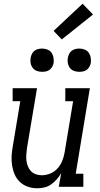

<svg xmlns="http://www.w3.org/2000/svg" viewBox="-20 -1004 540 1032"><path d="M180 8Q154 8 129.5 -0.5Q105 -9 87 -26Q69 -43 59 -66Q49 -89 45 -114.5Q41 -140 42.5 -166.5Q44 -193 49 -219L89 -460H48V-530H179L125 -208Q123 -191 121.5 -174Q120 -157 122 -141Q124 -125 130 -110Q136 -95 146.5 -84Q157 -73 172.5 -67.5Q188 -62 204 -62Q227 -62 249.5 -71Q272 -80 288.5 -98Q305 -116 314 -138Q323 -160 327 -183L373 -460H331V-530H463L387 -70H428V0H296L309 -74Q299 -56 285.5 -40.5Q272 -25 255 -13Q238 -1 218.5 3.5Q199 8 180 8ZM406 -618Q391 -618 377.5 -623Q364 -628 355.5 -639.5Q347 -651 344.5 -665.5Q342 -680 345 -695Q347 -705 352 -715Q357 -725 366 -731.5Q375 -738 385.5 -740.5Q396 -743 406 -743Q421 -743 435 -737.5Q449 -732 457 -720.5Q465 -709 467.5 -694.5Q470 -680 468 -665Q466 -655 460.5 -645Q455 -635 446 -628.5Q437 -622 426.5 -620Q416 -618 406 -618ZM206 -618Q191 -618 177.5 -623Q164 -628 155.5 -639.5Q147 -651 144.5 -665.5Q142 -680 145 -695Q147 -705 152 -715Q157 -725 166 -731.5Q175 -738 185.5 -740.5Q196 -743 206 -743Q221 -743 235 -737.5Q249 -732 257 -720.5Q265 -709 267.5 -694.5Q270 -680 268 -665Q266 -655 260.5 -645Q255 -635 246 -628.5Q237 -622 226.5 -620Q216 -618 206 -618ZM312 -792 268 -838 424 -984 480 -926Z"/></svg>

Font: Iosevka Slab Oblique
Style: Regular
Weight: 400
Italic angle: -9°
Monospace: yes
Designer: Belleve Invis
Foundry: Belleve Invis
Version: Version 11.1.1; ttfautohint (v1.8.3)